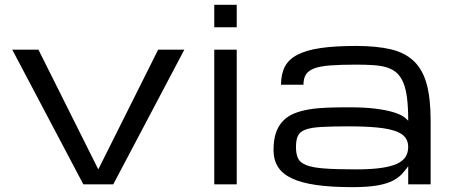

<svg xmlns="http://www.w3.org/2000/svg" viewBox="-20 -770 1881 802"><path d="M328.1 0H453.1L750 -562.5H640.6L390.6 -62.5L140.6 -562.5H31.2Z M875 -562.5H968.8V0H875ZM968.8 -656.2H875V-750H968.8Z M1685.1 -77.1Q1683.6 -71.3 1663.1 -47.9Q1648.4 -30.3 1624 -16.8Q1599.6 -3.4 1558.8 4.2Q1518.1 11.7 1451.7 11.7Q1363.3 11.7 1300.8 2.7Q1238.3 -6.3 1198.7 -25.1Q1159.2 -43.9 1140.9 -73.2Q1122.6 -102.5 1122.6 -143.1Q1122.6 -185.5 1132.6 -215.1Q1142.6 -244.6 1161.9 -264.6Q1181.2 -284.7 1208.5 -295.9Q1235.8 -307.1 1270.8 -313Q1305.7 -318.8 1347.2 -320.3Q1388.7 -321.8 1435.5 -321.8Q1502.4 -321.8 1547.4 -316.2Q1592.3 -310.5 1620.8 -302Q1649.4 -293.5 1664.1 -283.7Q1678.7 -273.9 1685.1 -265.6Q1685.1 -320.3 1680.4 -358.9Q1675.8 -397.5 1665.3 -423.3Q1654.8 -449.2 1638.2 -464.6Q1621.6 -480 1597.4 -487.8Q1573.2 -495.6 1541 -497.8Q1508.8 -500 1467.3 -500Q1402.8 -500 1360.4 -496.8Q1317.9 -493.7 1293 -484.4Q1268.1 -475.1 1257.8 -458.7Q1247.6 -442.4 1247.6 -416H1153.8Q1153.8 -460.4 1169.7 -491.2Q1185.5 -522 1222.4 -541.3Q1259.3 -560.5 1319.3 -569.3Q1379.4 -578.1 1467.3 -578.1Q1553.2 -578.1 1612.8 -564Q1672.4 -549.8 1709.2 -514.2Q1746.1 -478.5 1762.5 -418.2Q1778.8 -357.9 1778.8 -265.6V0H1685.1ZM1467.3 -62.5Q1529.3 -62.5 1571 -68.4Q1612.8 -74.2 1638.2 -85.9Q1663.6 -97.7 1674.3 -115.2Q1685.1 -132.8 1685.1 -156.2Q1685.1 -179.7 1672.6 -196Q1660.2 -212.4 1631.1 -222.7Q1602.1 -232.9 1554.2 -237.5Q1506.3 -242.2 1436 -242.2Q1365.7 -242.2 1322.5 -239.7Q1279.3 -237.3 1255.9 -228.5Q1232.4 -219.7 1224.4 -202.6Q1216.3 -185.5 1216.3 -156.2Q1216.3 -127 1224.9 -108.6Q1233.4 -90.3 1259.8 -80.1Q1286.1 -69.8 1335.7 -66.2Q1385.3 -62.5 1467.3 -62.5Z"/></svg>

Font: Michroma
Style: Regular
Weight: 400
Version: Version 1.000